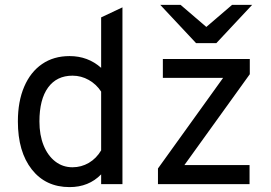

<svg xmlns="http://www.w3.org/2000/svg" viewBox="-20 -752 1107 784"><path d="M264 12Q166.5 12 109.8 -60.2Q53 -132.5 53 -256Q53 -338 78.8 -398Q104.5 -458 151.8 -490.5Q199 -523 264 -523Q339 -523 393 -475V-681L480 -722V0H393V-40Q342.5 12 264 12ZM276 -69Q312 -69 342.8 -87Q373.5 -105 393 -138V-378Q373.5 -408 342.5 -425.5Q311.5 -443 276 -443Q211.5 -443 176.2 -394.5Q141 -346 141 -256Q141 -200.5 158 -158.5Q175 -116.5 205.5 -92.8Q236 -69 276 -69ZM625 0V-64L891 -434H645V-511H1000V-449L733 -78H999V0ZM780.5 -576 634.5 -732H717.5L822.5 -642L927.5 -732H1009.5L863.5 -576Z"/></svg>

Font: Undotted
Style: Regular
Weight: 400
Designer: Delve Withrington, Dave Bailey, Thomas Jockin
Foundry: Delve Fonts LLC
Version: Version 4.000